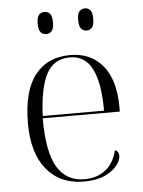

<svg xmlns="http://www.w3.org/2000/svg" viewBox="-53 -784 621 836"><g transform="rotate(-5 257.0 -365.5)"><path d="M280 10Q177 10 118 -61.5Q59 -133 59 -263Q59 -404 113.5 -474Q168 -544 268 -544Q358 -544 410 -481Q462 -418 462 -299V-280H125Q125 -132 165 -66Q205 0 282 0Q339 0 376 -29.5Q413 -59 426 -114Q443 -109 443 -88Q443 -69 425 -46Q407 -23 371 -6.5Q335 10 280 10ZM394 -290Q394 -411 363 -472.5Q332 -534 266 -534Q195 -534 163 -473Q131 -412 126 -290ZM349 -644Q335 -644 325.5 -654.5Q316 -665 316 -693Q316 -720 325.5 -730.5Q335 -741 349 -741Q364 -741 373 -730.5Q382 -720 382 -693Q382 -665 373 -654.5Q364 -644 349 -644ZM172 -644Q158 -644 148.5 -654.5Q139 -665 139 -693Q139 -720 148.5 -730.5Q158 -741 172 -741Q187 -741 196.5 -730.5Q206 -720 206 -693Q206 -665 196.5 -654.5Q187 -644 172 -644Z"/></g></svg>

Font: Noto Serif Display Light
Style: Regular
Weight: 300
Designer: Monotype Design Team
Foundry: Monotype Imaging Inc.
Version: Version 2.009